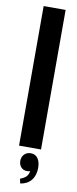

<svg xmlns="http://www.w3.org/2000/svg" viewBox="-98 -731 379 947"><g transform="rotate(10 91.0 -258.0)"><path d="M40 -699H150V0H40ZM116 115Q106 117 101 117Q82 117 70.5 104.5Q59 92 59 73Q59 53 71.5 40Q84 27 104 27Q127 27 139.5 44.5Q152 62 152 92Q152 130 132.5 154Q113 178 78 183L73 160Q94 152 103.5 142Q113 132 116 115Z"/></g></svg>

Font: Moniqa ExtBd Paragraph
Style: Regular
Weight: 800
Designer: Rajesh Rajput
Foundry: Rajesh Rajput
Version: Version 1.000